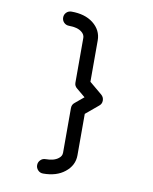

<svg xmlns="http://www.w3.org/2000/svg" viewBox="-87 -799 734 919"><g transform="rotate(10 280.0 -339.5)"><path d="M186 -733Q251 -733 291 -702Q333 -669 333 -619V-418Q394 -367 394 -367Q407 -356 407 -339.5Q407 -323 394 -313L333 -262V-61Q333 -11 291 22Q251 54 186 54Q171 54 161 43.5Q151 33 151 19Q151 5 161 -5.5Q171 -16 186 -16Q227 -16 248 -33Q263 -44 263 -61Q263 -278 263 -278Q263 -295 276 -305L318 -340Q276 -375 276 -375Q263 -385 263 -401V-619Q263 -635 248 -647Q227 -664 186 -664Q171 -664 161 -674Q151 -684 151 -698.5Q151 -713 161 -723Q171 -733 186 -733Z"/></g></svg>

Font: Brass Mono
Style: Regular
Weight: 400
Monospace: yes
Version: Version 1.100; ttfautohint (v1.8.3) -l 8 -r 50 -G 200 -x 14 